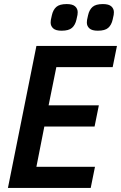

<svg xmlns="http://www.w3.org/2000/svg" viewBox="-20 -924 595 944"><path d="M19 0 159 -698H555L534 -594H257L219 -406H466L445 -302H198L159 -104H447L426 0ZM283 -773Q254 -773 241.5 -784.5Q229 -796 229 -813Q229 -819 230 -826Q231 -833 235 -849Q241 -876 257 -890Q273 -904 308 -904Q337 -904 349.5 -892.5Q362 -881 362 -864Q362 -858 361 -851Q360 -844 356 -828Q350 -801 334 -787Q318 -773 283 -773ZM461 -773Q432 -773 419.5 -784.5Q407 -796 407 -813Q407 -819 408 -826Q409 -833 413 -849Q419 -876 435 -890Q451 -904 486 -904Q515 -904 527.5 -892.5Q540 -881 540 -864Q540 -858 539 -851Q538 -844 534 -828Q528 -801 512 -787Q496 -773 461 -773Z"/></svg>

Font: IBM Plex Sans Cond SmBld
Style: Italic
Weight: 600
Width: 3
Italic angle: -11°
Designer: Mike Abbink, Paul van der Laan, Pieter van Rosmalen
Foundry: Bold Monday
Version: Version 1.3